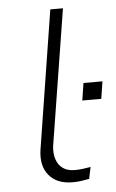

<svg xmlns="http://www.w3.org/2000/svg" viewBox="-52 -742 476 786"><g transform="rotate(-5 186.0 -348.5)"><path d="M215 8Q150 8 117.5 -31.5Q85 -71 95 -137L185 -705H237L148 -148Q144 -117 152 -92.5Q160 -68 179 -54.5Q198 -41 228 -41Q243 -41 260 -43Q277 -45 293 -48L283 0Q267 3 251 5.5Q235 8 215 8ZM283 -322 294 -393H372L361 -322Z"/></g></svg>

Font: Nunito Sans 7pt SemiExpanded ExtraLight
Style: Italic
Weight: 250
Width: 6
Italic angle: -9°
Designer: Vernon Adams
Foundry: Vernon Adams
Version: Version 3.101;gftools[0.9.27]